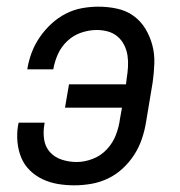

<svg xmlns="http://www.w3.org/2000/svg" viewBox="-20 -548 540 576"><path d="M203 8Q178 8 154 4Q130 0 108.5 -10Q87 -20 70 -36.5Q53 -53 44 -74.5Q35 -96 32.5 -121Q30 -146 34 -171L36 -180H114L113 -174Q109 -151 112.5 -129Q116 -107 130 -91.5Q144 -76 165.5 -69Q187 -62 210 -62Q234 -62 258.5 -71.5Q283 -81 301 -100.5Q319 -120 328 -144Q337 -168 340 -192L346 -225H175L187 -295H358L360 -312Q363 -330 364 -347.5Q365 -365 362.5 -381.5Q360 -398 352.5 -413Q345 -428 332.5 -438.5Q320 -449 304 -453.5Q288 -458 270 -458Q247 -458 223.5 -450Q200 -442 182 -425Q164 -408 154 -386Q144 -364 140 -341V-340H62V-341Q66 -366 75 -390Q84 -414 99 -436Q114 -458 134 -476.5Q154 -495 177.5 -507Q201 -519 226 -523.5Q251 -528 275 -528Q304 -528 331.5 -522Q359 -516 380.5 -500.5Q402 -485 416 -462Q430 -439 437 -412.5Q444 -386 443 -357.5Q442 -329 438 -301L418 -181Q414 -156 405.5 -131Q397 -106 382.5 -83.5Q368 -61 348 -42.5Q328 -24 304 -12.5Q280 -1 254 3.5Q228 8 203 8Z"/></svg>

Font: Iosevka Oblique
Style: Regular
Weight: 400
Italic angle: -9°
Monospace: yes
Designer: Belleve Invis
Foundry: Belleve Invis
Version: Version 32.5.0; ttfautohint (v1.8.4)